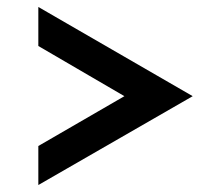

<svg xmlns="http://www.w3.org/2000/svg" viewBox="-20 -517 623 551"><path d="M90 -98 337 -241 90 -385V-497L533 -241L90 14Z"/></svg>

Font: Josefin Sans Medium
Style: Regular
Weight: 500
Designer: Santiago Orozco
Foundry: Typemade
Version: Version 2.001